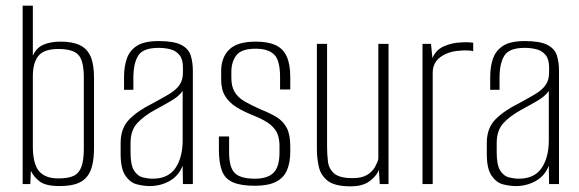

<svg xmlns="http://www.w3.org/2000/svg" viewBox="-20 -650 2045 678"><path d="M190 7Q142 7 120.5 -9Q99 -25 89 -47L87 0H60V-630H96V-453Q108 -481 133 -492Q158 -503 194 -503Q236 -503 262 -490.5Q288 -478 300 -450.5Q312 -423 312 -375V-128Q312 -91 305.5 -65Q299 -39 284.5 -23Q270 -7 247 0Q224 7 190 7ZM186 -20Q221 -20 240 -29Q259 -38 267.5 -61Q276 -84 276 -126V-376Q276 -436 256.5 -456.5Q237 -477 186 -477Q135 -477 115.5 -452.5Q96 -428 96 -381V-133Q96 -72 117.5 -46Q139 -20 186 -20Z M509 7Q487 7 463.5 1Q440 -5 423 -29.5Q406 -54 406 -106V-145Q406 -198 437 -229Q468 -260 519 -285Q554 -304 577.5 -318Q601 -332 613.5 -349.5Q626 -367 626 -394V-412Q626 -441 613.5 -456Q601 -471 581.5 -476Q562 -481 540 -481Q485 -481 468 -453.5Q451 -426 451 -375V-333H418V-378Q418 -415 428 -443.5Q438 -472 464 -488.5Q490 -505 540 -505Q594 -505 620 -491.5Q646 -478 653.5 -454Q661 -430 661 -401V0H626L625 -65Q611 -29 579 -11Q547 7 509 7ZM519 -19Q574 -19 599.5 -56.5Q625 -94 625 -155V-329Q612 -310 584.5 -294Q557 -278 529 -263Q487 -240 464 -214.5Q441 -189 441 -145V-112Q441 -67 453.5 -47.5Q466 -28 484.5 -23.5Q503 -19 519 -19Z M880 6Q831 6 803 -6Q775 -18 764 -46Q753 -74 753 -122V-168H789V-113Q789 -59 809 -39Q829 -19 880 -19Q925 -19 946 -40Q967 -61 967 -112V-135Q967 -157 960.5 -175.5Q954 -194 934.5 -210Q915 -226 878 -241Q842 -255 816 -271Q790 -287 775.5 -310Q761 -333 761 -369V-399Q761 -447 789.5 -475Q818 -503 883 -503Q926 -503 952.5 -491Q979 -479 992 -451.5Q1005 -424 1005 -378V-334H969V-378Q969 -437 948 -457.5Q927 -478 883 -478Q832 -478 814.5 -454.5Q797 -431 797 -397V-375Q797 -344 809 -324.5Q821 -305 844.5 -291.5Q868 -278 904 -262Q935 -250 957.5 -236Q980 -222 992.5 -198.5Q1005 -175 1005 -133V-115Q1005 -76 993.5 -49Q982 -22 954.5 -8Q927 6 880 6Z M1218 8Q1163 8 1138 -11Q1113 -30 1106 -60.5Q1099 -91 1099 -123V-495H1135V-132Q1135 -106 1138 -80Q1141 -54 1160 -37.5Q1179 -21 1225 -21Q1258 -21 1276.5 -32.5Q1295 -44 1304 -60Q1313 -76 1316 -89V-495H1352V0H1321L1318 -50Q1310 -29 1285.5 -10.5Q1261 8 1218 8Z M1472 0V-495H1502L1507 -445Q1520 -475 1548.5 -487Q1577 -499 1605 -500Q1631 -502 1651 -499V-469Q1646 -471 1638 -471.5Q1630 -472 1621 -472Q1612 -472 1604 -471Q1564 -469 1536 -449Q1508 -429 1508 -393V0Z M1802 7Q1780 7 1756.5 1Q1733 -5 1716 -29.5Q1699 -54 1699 -106V-145Q1699 -198 1730 -229Q1761 -260 1812 -285Q1847 -304 1870.5 -318Q1894 -332 1906.5 -349.5Q1919 -367 1919 -394V-412Q1919 -441 1906.5 -456Q1894 -471 1874.5 -476Q1855 -481 1833 -481Q1778 -481 1761 -453.5Q1744 -426 1744 -375V-333H1711V-378Q1711 -415 1721 -443.5Q1731 -472 1757 -488.5Q1783 -505 1833 -505Q1887 -505 1913 -491.5Q1939 -478 1946.5 -454Q1954 -430 1954 -401V0H1919L1918 -65Q1904 -29 1872 -11Q1840 7 1802 7ZM1812 -19Q1867 -19 1892.5 -56.5Q1918 -94 1918 -155V-329Q1905 -310 1877.5 -294Q1850 -278 1822 -263Q1780 -240 1757 -214.5Q1734 -189 1734 -145V-112Q1734 -67 1746.5 -47.5Q1759 -28 1777.5 -23.5Q1796 -19 1812 -19Z"/></svg>

Font: Alumni Sans Thin ExtraLight
Style: Regular
Weight: 250
Version: Version 1.018